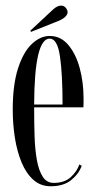

<svg xmlns="http://www.w3.org/2000/svg" viewBox="-20 -655 344 686"><path d="M161 10.5Q125 10.5 99.2 -12.5Q73.5 -35.5 57.2 -74.5Q41 -113.5 33.2 -162.5Q25.5 -211.5 25.5 -263Q25.5 -352.5 44.5 -411Q63.5 -469.5 93.8 -498Q124 -526.5 157.5 -526.5Q197 -526.5 224 -494.5Q251 -462.5 264.8 -411.8Q278.5 -361 278.5 -304Q278.5 -296 278.5 -288Q278.5 -280 278 -271.5H102V-270.5Q102 -217.5 103.5 -169.2Q105 -121 111.8 -83.2Q118.5 -45.5 132.8 -23.5Q147 -1.5 172 -1.5Q210.5 -1.5 233 -22.2Q255.5 -43 263.5 -67.5L272 -62.5Q261 -33 233.8 -11.2Q206.5 10.5 161 10.5ZM157.5 -517Q103 -517 102 -281.5H203.5Q203.5 -390.5 194.2 -453.8Q185 -517 157.5 -517ZM90.5 -541 88.5 -545.5 170 -621.5Q185 -635 198.5 -635Q211.5 -635 218.5 -622Q221.5 -617 221.5 -611.5Q221.5 -602.5 212.2 -594.2Q203 -586 191 -581Z"/></svg>

Font: Imbue 100pt
Style: Regular
Weight: 400
Designer: Tyler Finck
Foundry: Etcetera Type Company
Version: Version 1.102; ttfautohint (v1.8.3)